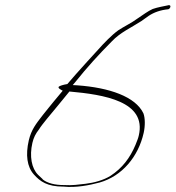

<svg xmlns="http://www.w3.org/2000/svg" viewBox="-20 -719 683 747"><path d="M92 -173C79 -116 85 -70 112 -40C136 -13 164 7 226 7H227C275 12 327 2 368 -9C455 -34 518 -109 539 -202C545 -229 545 -259 538 -278C507 -343 406 -378 281 -387L263 -388L274 -401C318 -456 365 -508 415 -558C448 -593 490 -611 530 -637L558 -657C579 -671 604 -680 635 -683C642 -685 648 -699 637 -699C614 -694 594 -691 574 -684C556 -676 536 -661 515 -647C494 -631 461 -615 440 -601C415 -583 384 -551 361 -525C334 -495 302 -461 275 -430L242 -392C224 -389 213 -385 209 -382C203 -376 219 -369 224 -366L189 -324C175 -306 160 -289 147 -272C120 -237 102 -215 92 -173ZM106 -163C111 -184 118 -198 132 -216C138 -226 149 -240 162 -256C190 -290 222 -328 250 -363C384 -351 551 -325 520 -192C518 -182 513 -170 507 -155C486 -105 456 -65 410 -35C383 -18 346 -8 313 -4C287 -1 260 3 229 1C194 1 165 -6 146 -21V-22L128 -39C103 -64 94 -111 106 -163ZM413 -548Z"/></svg>

Font: Stray Cat
Style: ExLtExtObl
Weight: 200
Version: Version 1.0